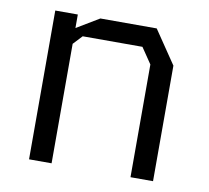

<svg xmlns="http://www.w3.org/2000/svg" viewBox="-64 -599 729 671"><g transform="rotate(10 300.0 -264.0)"><path d="M80 -528V0H160V-424L190 -456H402L440 -400V0H520V-410L440 -528H240L160 -480V-528Z"/></g></svg>

Font: Kode Mono
Style: Regular
Weight: 400
Monospace: yes
Designer: Isa Ozler
Foundry: Kadena LLC
Version: Version 1.000;gftools[0.9.28]